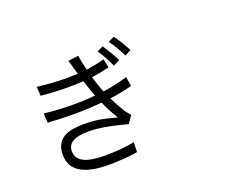

<svg xmlns="http://www.w3.org/2000/svg" viewBox="-123 -1059 1746 1347"><g transform="rotate(-20 750.0 -385.5)"><path d="M483.4 31.2Q205.1 31.2 202.1 -142.6Q201.2 -232.4 267.6 -270.5Q317.4 -297.9 412.1 -297.9Q477.5 -297.9 537.1 -288.1Q580.1 -280.3 655.3 -259.8Q610.4 -332 584 -396.5Q505.9 -388.7 393.6 -386.7Q279.3 -386.7 179.7 -393.6L175.8 -463.9Q374 -441.4 557.6 -459Q552.7 -470.7 543.9 -495.1Q541 -503.9 539.1 -507.8L514.6 -582Q376 -571.3 198.2 -587.9L193.4 -656.2Q362.3 -635.7 496.1 -644.5L481.4 -694.3Q476.6 -715.8 464.8 -752L542 -761.7Q547.9 -715.8 564.5 -649.4Q647.5 -662.1 700.2 -677.7L713.9 -612.3Q630.9 -592.8 581.1 -586.9Q587.9 -562.5 602.5 -521.5Q613.3 -488.3 623 -465.8Q710.9 -477.5 806.6 -505.9L817.4 -436.5Q751 -417 651.4 -403.3Q679.7 -343.8 715.8 -286.1Q723.6 -273.4 744.1 -252Q748 -248 750 -246.1L711.9 -189.5Q710 -190.4 704.1 -191.4Q528.3 -239.3 425.8 -238.3Q270.5 -238.3 270.5 -147.5Q270.5 -91.8 322.3 -65.4Q374 -39.1 482.4 -39.1Q598.6 -39.1 701.2 -58.6L698.2 14.6Q598.6 31.2 483.4 31.2ZM753.9 -611.3Q736.3 -649.4 718.8 -680.7Q703.1 -710.9 679.7 -744.1L725.6 -764.6Q770.5 -697.3 801.8 -634.8ZM853.5 -650.4Q835.9 -687.5 817.4 -717.8Q795.9 -754.9 776.4 -780.3L821.3 -801.8Q855.5 -757.8 900.4 -673.8Z"/></g></svg>

Font: Bpmf GenSeki Gothic R
Style: R
Weight: 400
Foundry: But Ko
Version: Version 1.320